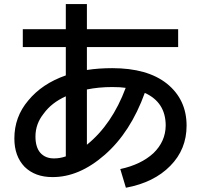

<svg xmlns="http://www.w3.org/2000/svg" viewBox="-20 -841 977 933"><path d="M564.5 -19.5Q665 -41 725.6 -96.7Q784.2 -153.3 785.2 -230.5Q785.2 -343.8 683.6 -389.6Q614.3 -198.2 489.3 -88.9Q364.3 20.5 234.4 19.5Q150.4 19.5 99.6 -30.3Q49.8 -82 49.8 -168Q49.8 -273.4 117.2 -352.5Q184.6 -434.6 299.8 -474.6V-612.3H90.8V-699.2H299.8V-821.3H402.3V-699.2H845.7V-612.3H402.3V-501Q460 -509.8 525.4 -509.8Q696.3 -509.8 791 -434.6Q886.7 -357.4 886.7 -230.5Q886.7 -115.2 807.6 -35.2Q728.5 45.9 591.8 71.3ZM590.8 -414.1Q566.4 -418 525.4 -418Q459 -418 402.3 -406.2V-137.7Q524.4 -236.3 590.8 -414.1ZM299.8 -373Q230.5 -341.8 192.4 -289.1Q152.3 -239.3 152.3 -177.7Q152.3 -126 175.8 -98.6Q201.2 -70.3 244.1 -71.3Q271.5 -71.3 299.8 -81.1Z"/></svg>

Font: RobotoJAA
Style: Medium
Weight: 500
Version: Version 2.05; 2016-11-05